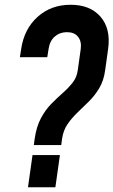

<svg xmlns="http://www.w3.org/2000/svg" viewBox="-20 -786 476 806"><path d="M122 -177 125.5 -203Q133 -255 152 -290.2Q171 -325.5 195.8 -350.5Q220.5 -375.5 244 -396.2Q267.5 -417 285 -439.2Q302.5 -461.5 306.5 -491.5L319 -581Q323 -612.5 307.5 -631.8Q292 -651 261 -651Q231.5 -651 210.2 -632.8Q189 -614.5 184 -581L178.5 -546H63.5L69 -581Q81.5 -664.5 137.8 -715.2Q194 -766 276.5 -766Q358.5 -766 402 -715.8Q445.5 -665.5 434 -581L421.5 -491.5Q415.5 -447.5 397 -416.5Q378.5 -385.5 354 -361Q329.5 -336.5 305.5 -313.8Q281.5 -291 263.5 -264.8Q245.5 -238.5 240.5 -203L237 -177ZM97.5 0 116.5 -135H231.5L212.5 0Z"/></svg>

Font: Mohave SemiBold
Style: Italic
Weight: 600
Italic angle: -8°
Designer: Gumpita Rahayu
Foundry: Tokotype
Version: Version 2.003